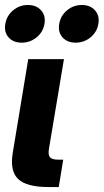

<svg xmlns="http://www.w3.org/2000/svg" viewBox="-20 -754 418 774"><path d="M175.3 0Q86.9 0 53 -32.5Q19 -64.9 31.7 -139.6L93.8 -515.6H237.8L177.2 -153.3Q173.3 -129.4 181.6 -119.9Q189.9 -110.4 214.4 -110.4H234.9L216.8 0ZM285.2 -582Q251 -582 231.9 -603.5Q212.9 -625 218.8 -657.7Q224.1 -690.4 250 -712.2Q275.9 -733.9 310.1 -733.9Q343.8 -733.9 363 -712.2Q382.3 -690.4 376.5 -657.7Q371.1 -625 345 -603.5Q318.8 -582 285.2 -582ZM67.4 -582Q33.2 -582 14.4 -603.5Q-4.4 -625 1.5 -657.7Q6.8 -690.4 32.7 -712.2Q58.6 -733.9 92.3 -733.9Q126.5 -733.9 145.8 -712.2Q165 -690.4 159.2 -657.7Q153.8 -625 127.7 -603.5Q101.6 -582 67.4 -582Z"/></svg>

Font: Inter Display
Style: Bold Italic
Weight: 700
Italic angle: -9.39999°
Designer: Rasmus Andersson
Foundry: rsms
Version: Version 4.000;git-a52131595